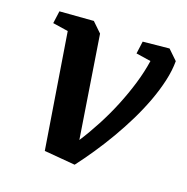

<svg xmlns="http://www.w3.org/2000/svg" viewBox="-104 -639 727 747"><g transform="rotate(20 259.5 -265.5)"><path d="M154.8 0 79.1 -468.8 15.6 -478.5 22.5 -529.8 161.1 -540.5 200.7 -502.4 266.6 -85.9Q293.5 -127.4 318.6 -175Q343.8 -222.7 364.3 -272.7Q384.8 -322.8 399.7 -372.8Q414.6 -422.9 421.4 -469.2L360.4 -478.5L367.2 -529.8L474.6 -540.5L514.2 -502.4Q514.2 -463.9 504.4 -420.4Q494.6 -377 477.8 -331.5Q460.9 -286.1 438.5 -240.2Q416 -194.3 390.1 -150.1Q364.3 -106 336.7 -65.2Q309.1 -24.4 282.2 10.7Z"/></g></svg>

Font: Noticia Text
Style: Bold Italic
Weight: 700
Italic angle: -8°
Designer: JM Sole
Foundry: JM Sole
Version: Version 1.003